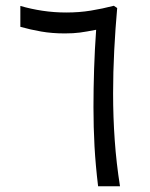

<svg xmlns="http://www.w3.org/2000/svg" viewBox="-20 -648 522 668"><path d="M205.1 -531.7Q161.1 -531.7 123.3 -538.3Q85.4 -544.9 50.8 -554.7V-627.4Q87.4 -616.7 127.7 -610.6Q168 -604.5 210.4 -604.5Q255.9 -604.5 296.1 -611.1Q336.4 -617.7 376 -627.9L387.7 -620.1Q381.3 -548.3 377.4 -472.7Q373.5 -397 373.5 -323.7Q373.5 -239.7 379.2 -159.9Q384.8 -80.1 397.5 0H321.3Q312.5 -72.8 308.8 -138.9Q305.2 -205.1 305.2 -275.4Q305.2 -339.8 307.4 -408.2Q309.6 -476.6 314.5 -544.4Q279.8 -537.6 257.8 -534.7Q235.8 -531.7 205.1 -531.7Z"/></svg>

Font: Vazirmatn UI Light
Style: Regular
Weight: 300
Designer: Saber Rastikerdar
Foundry: Saber Rastikerdar
Version: Version 33.003